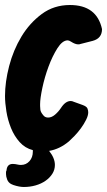

<svg xmlns="http://www.w3.org/2000/svg" viewBox="-29 -597 427 766"><path d="M102 2Q71 -6 49.5 -30Q28 -54 15 -86Q2 -118 -3.5 -152.5Q-9 -187 -9 -214Q-9 -270 7.5 -333.5Q24 -397 56.5 -451Q89 -505 137.5 -541Q186 -577 250 -577Q357 -577 378 -481Q378 -444 341 -434L290 -421Q289 -420 283 -420Q271 -420 254 -431Q246 -436 241 -436Q220 -436 200 -404.5Q180 -373 164.5 -331Q149 -289 140 -246.5Q131 -204 131 -182V-174Q131 -169 132 -159.5Q133 -150 143 -138Q150 -128 163 -128Q177 -128 190.5 -139.5Q204 -151 214 -166Q232 -194 253 -194Q259 -194 265 -191L301 -178Q317 -172 320 -164Q323 -156 323 -149Q323 -136 314.5 -119Q306 -102 294 -85.5Q282 -69 268.5 -55Q255 -41 246 -33Q209 -2 167 5Q190 34 190 61Q190 80 180 96Q170 112 153 124Q136 136 113.5 142.5Q91 149 66 149Q48 149 24 141L15 137Q4 131 -0.5 119Q-5 107 -5 98V89Q-5 87 -3 83Q-1 57 22 57Q31 57 44 60Q47 61 55 61Q75 61 88.5 46Q102 31 102 8Z"/></svg>

Font: Bangerz 2
Style: Regular
Weight: 400
Designer: vernon adams
Foundry: Vernon Adams
Version: Version 2.10;December 28, 2023;FontCreator 13.0.0.2683 64-bi